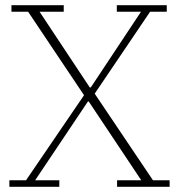

<svg xmlns="http://www.w3.org/2000/svg" viewBox="-20 -718 688 738"><path d="M16 -25H80L303 -352L88 -673H24V-698H225V-673H132L325 -382H329L522 -673H429V-698H621V-673H557L344 -358L568 -25H632V0H430V-25H523L321 -328H318L115 -25H208V0H16Z"/></svg>

Font: IBM Plex Serif ExtLt
Style: Regular
Weight: 200
Designer: Mike Abbink, Paul van der Laan, Pieter van Rosmalen
Foundry: Bold Monday
Version: Version 3.001